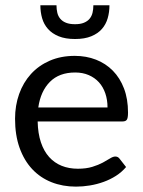

<svg xmlns="http://www.w3.org/2000/svg" viewBox="-20 -695 538 722"><path d="M36.6 0ZM261.2 -484.9Q304.2 -484.9 340.8 -470.7Q377.4 -456.5 404.3 -429.2Q431.2 -401.9 446.3 -362.3Q461.4 -322.8 461.4 -271.5Q461.4 -251.5 457 -244.9Q452.6 -238.3 440.9 -238.3H121.6Q122.6 -193.4 133.8 -159.9Q145 -126.5 164.8 -104.5Q184.6 -82.5 211.9 -71.5Q239.3 -60.5 272.9 -60.5Q304.2 -60.5 327.1 -67.6Q350.1 -74.7 366.5 -83.5Q382.8 -92.3 394 -99.4Q405.3 -106.4 413.6 -106.4Q418.9 -106.4 422.9 -104.2Q426.8 -102.1 429.7 -98.1L454.1 -66.9Q438 -47.9 416.3 -33.9Q394.5 -20 369.6 -11Q344.7 -2 318.1 2.4Q291.5 6.8 265.6 6.8Q215.8 6.8 173.8 -9.8Q131.8 -26.4 101.3 -58.8Q70.8 -91.3 53.7 -138.9Q36.6 -186.5 36.6 -248.5Q36.6 -298.3 52 -341.6Q67.4 -384.8 96.4 -416.7Q125.5 -448.7 167.2 -466.8Q209 -484.9 261.2 -484.9ZM262.7 -422.4Q202.6 -422.4 167.7 -387.2Q132.8 -352.1 124 -291H384.3Q384.3 -319.8 376 -344Q367.7 -368.2 352.1 -385.5Q336.4 -402.8 313.7 -412.6Q291 -422.4 262.7 -422.4ZM262.2 -548.3Q225.6 -548.3 200.7 -558.6Q175.8 -568.8 160.4 -586.2Q145 -603.5 138.4 -626.5Q131.8 -649.4 131.8 -675.3H192.4Q192.4 -659.7 195.6 -646.7Q198.7 -633.8 206.8 -624.3Q214.8 -614.7 228.3 -609.4Q241.7 -604 262.2 -604Q282.2 -604 295.4 -609.4Q308.6 -614.7 316.7 -624.3Q324.7 -633.8 327.9 -646.7Q331.1 -659.7 331.1 -675.3H391.6Q391.6 -649.4 385 -626.5Q378.4 -603.5 363.3 -586.2Q348.1 -568.8 323.2 -558.6Q298.3 -548.3 262.2 -548.3Z"/></svg>

Font: Carlito
Style: Regular
Weight: 400
Designer: Lukasz Dziedzic
Foundry: tyPoland Lukasz Dziedzic
Version: Version 1.104